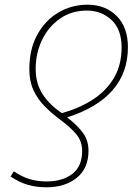

<svg xmlns="http://www.w3.org/2000/svg" viewBox="-20 -786 565 818"><path d="M353 -766Q429 -766 477 -718Q525 -670 525 -585Q525 -476 459 -401Q393 -326 266 -286Q309 -253 333 -220.5Q357 -188 357 -144Q357 -68 306.5 -28Q256 12 178 12Q137 12 100.5 2Q64 -8 25 -34L39 -56Q73 -33 106 -23Q139 -13 179 -13Q247 -13 288.5 -45.5Q330 -78 330 -143Q330 -184 305 -214Q280 -244 234 -278Q199 -304 169.5 -334Q140 -364 122.5 -402Q105 -440 105 -491Q105 -576 138.5 -637.5Q172 -699 228.5 -732.5Q285 -766 353 -766ZM350 -741Q285 -741 235.5 -706.5Q186 -672 159 -615.5Q132 -559 132 -492Q132 -430 162 -384Q192 -338 244 -304Q316 -324 373.5 -360.5Q431 -397 464.5 -452.5Q498 -508 498 -584Q498 -661 455 -701Q412 -741 350 -741Z"/></svg>

Font: Noto Sans Disp Thin
Style: Italic
Weight: 100
Italic angle: -12°
Designer: Monotype Design Team
Foundry: Monotype Imaging Inc.
Version: Version 2.000;GOOG;noto-source:20170915:90ef993387c0